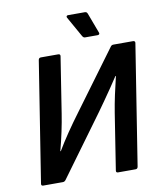

<svg xmlns="http://www.w3.org/2000/svg" viewBox="-92 -919 835 993"><g transform="rotate(-10 326.0 -423.0)"><path d="M54.5 0Q42.4 0 44.4 -11.7L144.1 -643.3Q146.1 -655 157.1 -655H248.4Q253.7 -655 256.6 -652Q259.4 -649 258.4 -643.3L212.3 -348.8Q205.9 -307.1 195.4 -257.7Q184.9 -208.3 171.9 -159.6H174.5Q198.6 -200.4 230.5 -247.4Q262.5 -294.4 297.8 -341.6L521.7 -645.3Q524.7 -650.3 528.5 -652.6Q532.4 -655 537.7 -655H640.7Q646.7 -655 649.5 -652Q652.4 -649 651.4 -643.3L551.7 -11.7Q549.7 0 539 0H447.4Q435.4 0 437.4 -11.7L483.5 -306.1Q490.8 -351.4 500.9 -398.3Q510.9 -445.2 522.6 -493H519.9Q503.6 -467.6 482.4 -436.8Q461.3 -406 440.3 -376Q419.4 -346.1 402.7 -323.1L173.5 -9.7Q170.2 -5 166.3 -2.5Q162.4 0 157.1 0ZM401.1 -717.2Q395 -717.2 391.5 -720.2Q388 -723.2 385 -728.9L325.9 -834Q323.6 -838.4 325.6 -842.1Q327.6 -845.7 333.2 -845.7H421.6Q427.7 -845.7 430.8 -842.7Q434 -839.7 436 -834L475.4 -728.9Q477.4 -723.9 474.7 -720.6Q472 -717.2 466 -717.2Z"/></g></svg>

Font: Sofia Sans Hairline
Style: Italic
Weight: 1
Italic angle: -9°
Designer: Botio Nikoltchev, Ani Petrova
Foundry: lettersoup
Version: Version 4.102